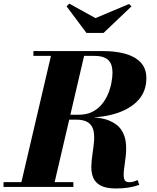

<svg xmlns="http://www.w3.org/2000/svg" viewBox="-56 -1032 868 1060"><path d="M56 0 231.5 -750H414.5L239.5 0ZM-36.5 0V-26.5H349V0ZM585.5 8.5Q529.5 8.5 499.8 -7.5Q470 -23.5 458.8 -50.8Q447.5 -78 448.2 -111.8Q449 -145.5 454.5 -181.5Q460 -217.5 463 -251.2Q466 -285 459.8 -312.2Q453.5 -339.5 431.2 -355.5Q409 -371.5 363 -371.5H299V-385.5H420Q501 -385.5 547.2 -366Q593.5 -346.5 614.2 -314.5Q635 -282.5 638.8 -244Q642.5 -205.5 637.8 -167.2Q633 -129 628.8 -97Q624.5 -65 629.2 -45.5Q634 -26 657.5 -26Q671.5 -26 682.2 -29.5Q693 -33 704 -38L712.5 -11.5Q685.5 -1.5 654.2 3.5Q623 8.5 585.5 8.5ZM299 -382.5V-398.5H378.5Q421.5 -398.5 453 -414.2Q484.5 -430 506 -456Q527.5 -482 540.5 -513.2Q553.5 -544.5 559.2 -575.5Q565 -606.5 565 -631.5Q565 -650 560.8 -666.8Q556.5 -683.5 545.8 -696.2Q535 -709 515.2 -716.2Q495.5 -723.5 463.5 -723.5H128.5V-750H515Q580.5 -750 634.2 -735.5Q688 -721 720 -688Q752 -655 752 -600Q752 -530 709.8 -481.8Q667.5 -433.5 591.5 -408Q515.5 -382.5 415 -382.5ZM421.5 -850 311.5 -997 326.5 -1012 471 -932 656.5 -1010 670 -997 515.5 -850Z"/></svg>

Font: Bodoni Moda 9pt ExtraBold
Style: Italic
Weight: 800
Italic angle: -13°
Designer: Owen Earl
Foundry: indestructible type
Version: Version 2.004